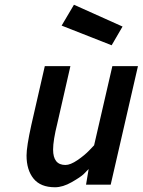

<svg xmlns="http://www.w3.org/2000/svg" viewBox="-20 -779 602 810"><path d="M292 -759 497 -667 451 -588 240 -671ZM212 11Q151 11 121.5 -25.5Q92 -62 92 -123Q92 -160 112 -251L169 -500H277L222 -259Q204 -187 204 -148Q204 -83 256 -83Q277 -83 307 -103.5Q337 -124 357 -145L377 -166L454 -500H562L447 0H343L354 -66Q346 -57 333 -44.5Q320 -32 282.5 -10.5Q245 11 212 11Z"/></svg>

Font: Titillium Web
Style: SemiBold Italic
Weight: 600
Italic angle: -13°
Version: Version 1.001;PS 57.000;hotconv 1.0.70;makeotf.lib2.5.55311